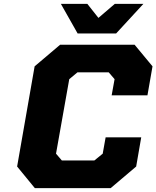

<svg xmlns="http://www.w3.org/2000/svg" viewBox="-20 -967 804 987"><path d="M379 -795 293 -947H429L486 -875L570 -947H717L577 -795ZM159 0 68 -111 158 -626 289 -737H672L764 -626L738 -477H554L569 -560L539 -595H378L336 -560L268 -177L298 -142H465L508 -177L523 -261H706L680 -111L549 0Z"/></svg>

Font: Tomorrow
Style: Bold Italic
Weight: 700
Italic angle: -10°
Designer: Tony de Marco, Monica Rizzolli
Foundry: Just in Type
Version: Version 2.002